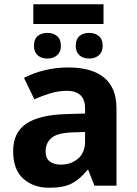

<svg xmlns="http://www.w3.org/2000/svg" viewBox="-20 -875 644 905"><path d="M302 -557Q412 -557 470.5 -509.5Q529 -462 529 -364V0H425L396 -74H392Q357 -30 318 -10Q279 10 211 10Q138 10 90 -32.5Q42 -75 42 -163Q42 -250 103 -291.5Q164 -333 286 -337L381 -340V-364Q381 -407 358.5 -427Q336 -447 296 -447Q256 -447 218 -435.5Q180 -424 142 -407L93 -508Q137 -531 190.5 -544Q244 -557 302 -557ZM381 -253 323 -251Q251 -249 223 -225Q195 -201 195 -162Q195 -128 215 -113.5Q235 -99 267 -99Q315 -99 348 -127.5Q381 -156 381 -208ZM468 -855V-762H137V-855ZM203 -720Q231 -720 249 -705Q267 -690 267 -659Q267 -630 249 -614.5Q231 -599 203 -599Q175 -599 157.5 -614.5Q140 -630 140 -659Q140 -690 157.5 -705Q175 -720 203 -720ZM400 -720Q428 -720 446 -705Q464 -690 464 -659Q464 -630 446 -614.5Q428 -599 400 -599Q372 -599 354.5 -614.5Q337 -630 337 -659Q337 -690 354.5 -705Q372 -720 400 -720Z"/></svg>

Font: Noto IKEA Simplified Chinese
Style: Bold
Weight: 700
Designer: Monotype Design Team
Foundry: Monotype Imaging Inc.
Version: Version 1.100